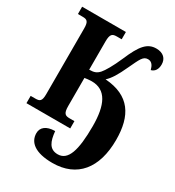

<svg xmlns="http://www.w3.org/2000/svg" viewBox="-224 -851 1123 1231"><g transform="rotate(30 337.0 -235.5)"><path d="M356 249C538 249 637 126 637 -83C637 -262 568 -373 384 -386C413 -412 438 -452 471 -524C509 -604 520 -634 556 -634C586 -634 598 -609 605 -582C633 -589 648 -613 648 -648C648 -691 620 -720 568 -720C502 -720 464 -675 414 -557C383 -485 353 -435 336 -416C316 -394 298 -387 262 -387V-596C262 -652 277 -660 310 -660H345V-714H21V-660H56C88 -660 102 -652 102 -600V-113C102 -61 88 -54 56 -54H21V0H345V-54H310C277 -54 262 -62 262 -118V-326C273 -328 296 -331 314 -331C421 -331 463 -240 463 -85C463 95 434 184 358 184C296 184 277 136 270 63C204 63 172 93 172 134C172 201 227 249 356 249Z"/></g></svg>

Font: Noto Serif Condensed ExtraBold
Style: Regular
Weight: 800
Width: 3
Designer: Monotype Design Team
Foundry: Monotype Imaging Inc.
Version: Version 2.013